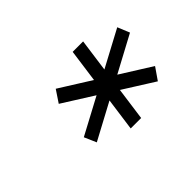

<svg xmlns="http://www.w3.org/2000/svg" viewBox="-64 -897 585 585"><g transform="rotate(-45 228.5 -605.0)"><path d="M273 -750H318L278 -460H233ZM131 -668 157 -707 420 -542 393 -503ZM438 -668 130 -503 113 -542 422 -707Z"/></g></svg>

Font: Mohave Light Light
Style: Italic
Weight: 300
Italic angle: -8°
Version: Version 2.003